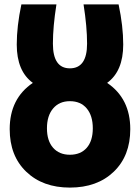

<svg xmlns="http://www.w3.org/2000/svg" viewBox="-20 -817 635 871"><path d="M297 -115Q346 -115 373.5 -146.5Q401 -178 401 -235Q401 -292 373.5 -325Q346 -358 297 -358Q249 -358 221 -325Q193 -292 193 -235Q193 -178 221 -146.5Q249 -115 297 -115ZM297 -507Q375 -507 375 -619Q375 -696 359 -797H518Q539 -698 539 -615Q539 -494 466 -441Q571 -370 571 -231Q571 -110 496 -38Q421 34 297 34Q174 34 99 -38Q24 -110 24 -231Q24 -370 129 -441Q56 -494 56 -615Q56 -698 77 -797H236Q220 -696 220 -619Q220 -507 297 -507Z"/></svg>

Font: Repo
Style: ExtraBold
Weight: 800
Designer: Stefan Peev
Foundry: Context Ltd
Version: Version 001.000